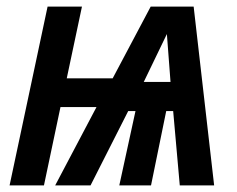

<svg xmlns="http://www.w3.org/2000/svg" viewBox="-20 -561 718 581"><path d="M415 -313 485 -458 496 -313ZM9 0H113L163 -237H272L147 0H254L368 -225H390L341 0H437L483 -225H504L524 0H628L566 -541H436L321 -324H182L228 -541H124Z"/></svg>

Font: Noto Sans Display SemiCondensed Medium
Style: Italic
Weight: 500
Width: 4
Italic angle: -12°
Designer: Monotype Design Team
Foundry: Monotype Imaging Inc.
Version: Version 1.900